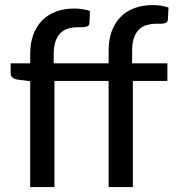

<svg xmlns="http://www.w3.org/2000/svg" viewBox="-20 -756 710 776"><path d="M102 0V-428L49 -434.5Q37.5 -437 30.2 -442.8Q23 -448.5 23 -459.5V-500H102V-538Q102 -581.5 114.5 -615.5Q127 -649.5 150.2 -673.2Q173.5 -697 206.2 -709.2Q239 -721.5 280 -721.5Q314.5 -721.5 343.5 -711.5L341.5 -662Q341 -656 337.5 -652.8Q334 -649.5 328.2 -648Q322.5 -646.5 314.2 -646.2Q306 -646 296.5 -646Q274 -646 255.5 -640.5Q237 -635 224 -622Q211 -609 204 -587.8Q197 -566.5 197 -535V-500H419V-552Q419 -595.5 431.5 -629.5Q444 -663.5 467.2 -687.2Q490.5 -711 523.5 -723.2Q556.5 -735.5 597.5 -735.5Q631 -735.5 661 -725.5L658.5 -676.5Q658 -670 654.8 -666.8Q651.5 -663.5 645.5 -662Q639.5 -660.5 631.5 -660.2Q623.5 -660 613.5 -660Q591 -660 572.5 -654.5Q554 -649 541 -636Q528 -623 521 -601.8Q514 -580.5 514 -549V-500H656.5V-429H517V0H419V-429H200V0Z"/></svg>

Font: LatoLatin Medium
Style: Regular
Weight: 500
Designer: Lukasz Dziedzic with Adam Twardoch and Botio Nikoltchev
Foundry: tyPoland Lukasz Dziedzic
Version: Version 2.015; 2015-08-06; http://www.latofonts.com/